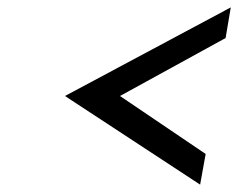

<svg xmlns="http://www.w3.org/2000/svg" viewBox="-20 -542 679 520"><path d="M522 -42 537 -125 305 -282 591 -439 605 -522 156 -282Z"/></svg>

Font: Charger Monospace
Style: Regular
Weight: 400
Designer: Jasper
Foundry: Cannot Into Space Fonts
Version: Version 0.980